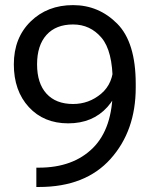

<svg xmlns="http://www.w3.org/2000/svg" viewBox="-20 -746 604 766"><path d="M35.2 -489.3Q35.2 -383.8 95 -318.8Q154.8 -253.9 252 -253.9Q349.6 -253.9 408.2 -318.8Q466.8 -383.8 466.8 -489.3H432.6Q432.6 -413.6 383.8 -372.3Q335 -331.1 271.5 -331.1Q203.1 -331.1 165.5 -372.3Q127.9 -413.6 127.9 -489.3Q127.9 -564.9 165.5 -606.7Q203.1 -648.4 271.5 -648.4Q339.8 -648.4 384.8 -595.7Q429.7 -543 429.7 -416V-391.6Q429.7 -233.9 350.6 -155.5Q271.5 -77.1 134.8 -77.1H125V0H135.3Q320.8 0 421.1 -112.1Q521.5 -224.1 521.5 -396.5V-411.1Q521.5 -577.1 447.8 -651.4Q374 -725.6 271.5 -725.6Q168.9 -725.6 102.1 -660.2Q35.2 -594.7 35.2 -489.3Z"/></svg>

Font: Roboto Flex
Style: wght 400 wdth 100 opsz 14.0 GRAD 0.00 slnt 0.00 XTRA 468 XOPQ 96 YOPQ 79 YTLC 514 YTUC 712 YTAS 750 YTDE -203.00 YTFI 738
Weight: 400
Designer: Berlow after Robertson
Foundry: Google
Version: Version 3.100